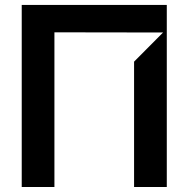

<svg xmlns="http://www.w3.org/2000/svg" viewBox="-20 -747 753 767"><path d="M646.3 -727.3V0H515.6V-500.7L631.4 -617.2L197.4 -617.9V0H66.8V-727.3Z"/></svg>

Font: Riot Sans
Style: Bold
Weight: 600
Designer: Rasmus Andersson
Foundry: rsms
Version: Version 4.001